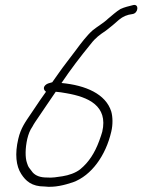

<svg xmlns="http://www.w3.org/2000/svg" viewBox="-20 -719 569 768"><path d="M53 -163C39 -104 44 -55 65 -23C83 5 107 27 158 27C198 32 239 21 272 10C346 -17 403 -97 425 -192C432 -221 431 -252 425 -273C403 -343 323 -378 226 -387C263 -442 302 -493 343 -543C362 -568 379 -580 403 -596C415 -605 424 -613 433 -620L456 -640C472 -653 487 -660 511 -663C533 -667 537 -703 514 -699C495 -694 479 -691 462 -683C445 -673 428 -657 412 -644C397 -629 368 -612 351 -598C328 -578 303 -545 284 -519C262 -489 235 -456 213 -424L189 -390C177 -386 169 -386 161 -378C150 -367 158 -356 164 -352L140 -318C128 -300 116 -283 105 -266C82 -232 63 -207 53 -163ZM89 -163C94 -183 99 -197 110 -213C115 -223 124 -236 135 -252C156 -284 181 -319 203 -352C216 -351 230 -349 246 -346C333 -331 413 -296 389 -192C387 -183 382 -171 377 -156C359 -107 335 -70 301 -42C282 -27 255 -18 230 -14C210 -11 188 -7 167 -9C141 -9 123 -16 111 -29L98 -46C93 -52 90 -60 88 -67C80 -89 81 -127 89 -163Z"/></svg>

Font: Stray Cat
Style: UltCnObl
Weight: 400
Version: Version 1.0